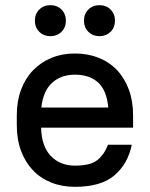

<svg xmlns="http://www.w3.org/2000/svg" viewBox="-20 -715 580 743"><path d="M270 8Q220 8 178.5 -8.5Q137 -25 107.5 -56Q78 -87 61.5 -131Q45 -175 45 -231V-269Q45 -324 61.5 -368Q78 -412 108 -443Q138 -474 179 -491Q220 -508 270 -508Q320 -508 361.5 -491.5Q403 -475 432.5 -444Q462 -413 478.5 -368.5Q495 -324 495 -269V-221H139Q141 -148 177 -111Q213 -74 270 -74Q329 -74 356 -95Q383 -116 398 -155H490Q475 -81 423 -36.5Q371 8 270 8ZM270 -426Q216 -426 181.5 -394.5Q147 -363 140 -299H399Q393 -365 360 -395.5Q327 -426 270 -426ZM175 -575Q149 -575 132 -592Q115 -609 115 -635Q115 -661 132 -678Q149 -695 175 -695Q201 -695 218 -678Q235 -661 235 -635Q235 -609 218 -592Q201 -575 175 -575ZM365 -575Q339 -575 322 -592Q305 -609 305 -635Q305 -661 322 -678Q339 -695 365 -695Q391 -695 408 -678Q425 -661 425 -635Q425 -609 408 -592Q391 -575 365 -575Z"/></svg>

Font: Retni Sans Medium
Style: Regular
Weight: 500
Designer: Vitaly Kuzmin
Foundry: ParaType Ltd.
Version: Version 1.00;March 2, 2019;FontCreator 11.5.0.2425 64-bit; t